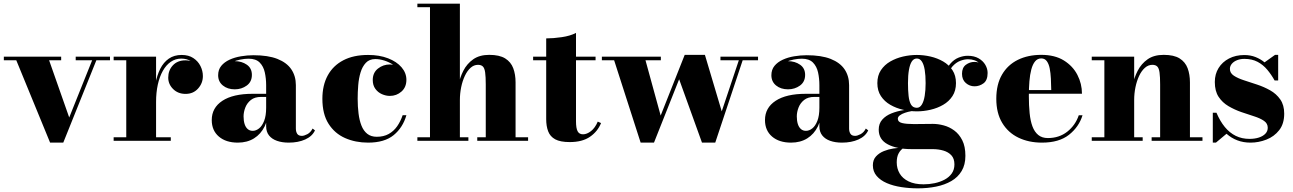

<svg xmlns="http://www.w3.org/2000/svg" viewBox="-20 -770 7072 1050"><path d="M581.5 -460V-440.5H507L326 10H254L69 -440.5H1V-460H314.5V-440.5H248.5L358.5 -127.5L484 -440.5H394V-460Z M822 -212.5Q822 -266 830.2 -312.2Q838.5 -358.5 856.5 -394Q874.5 -429.5 903.5 -449.5Q932.5 -469.5 973.5 -469.5Q1011.5 -469.5 1037.2 -452.5Q1063 -435.5 1076.2 -409Q1089.5 -382.5 1089.5 -354Q1089.5 -315 1063.2 -285.8Q1037 -256.5 995 -256.5Q953.5 -256.5 926.8 -283Q900 -309.5 900 -345.5Q900 -385.5 925.5 -412.8Q951 -440 994 -440Q1022 -440 1043 -427.8Q1064 -415.5 1076.2 -395.8Q1088.5 -376 1088.5 -354H1069Q1069 -378.5 1057.2 -400.2Q1045.5 -422 1023.5 -435.8Q1001.5 -449.5 971 -449.5Q939.5 -449.5 914 -432Q888.5 -414.5 870.5 -382.5Q852.5 -350.5 843 -307.2Q833.5 -264 833.5 -212.5ZM833.5 -460V-19.5H914V0H601.5V-19.5H670.5V-440.5H601.5V-460Z M1559 10Q1522.5 10 1494.8 0.2Q1467 -9.5 1451.2 -29.2Q1435.5 -49 1435.5 -79.5V-304.5Q1435.5 -340.5 1428.2 -373.8Q1421 -407 1400.2 -428Q1379.5 -449 1339.5 -449Q1319 -449 1294.5 -444.2Q1270 -439.5 1248 -429Q1226 -418.5 1211.8 -401.2Q1197.5 -384 1197.5 -358.5H1174Q1174 -392.5 1200.8 -414Q1227.5 -435.5 1264 -435.5Q1302 -435.5 1329.8 -416.2Q1357.5 -397 1357.5 -360.5Q1357.5 -322.5 1329.2 -302Q1301 -281.5 1264 -281.5Q1224.5 -281.5 1198.8 -302.5Q1173 -323.5 1173 -358.5Q1173 -389 1190 -409.8Q1207 -430.5 1235.2 -443.5Q1263.5 -456.5 1297.8 -462.2Q1332 -468 1366 -468Q1446 -468 1497.2 -447.8Q1548.5 -427.5 1573.2 -390.8Q1598 -354 1598 -304.5V-67Q1598 -50 1605.2 -38.5Q1612.5 -27 1631 -27Q1643 -27 1660.8 -36.2Q1678.5 -45.5 1689.5 -67L1702.5 -57Q1687.5 -24.5 1649 -7.2Q1610.5 10 1559 10ZM1280.5 10Q1215.5 10 1176.8 -23.2Q1138 -56.5 1138 -113.5Q1138 -180.5 1196.2 -218.8Q1254.5 -257 1361 -257H1482V-240H1408Q1373 -240 1352 -223.2Q1331 -206.5 1321.5 -181.8Q1312 -157 1312 -133.5Q1312 -110 1317.5 -92.2Q1323 -74.5 1334.2 -64.5Q1345.5 -54.5 1362 -54.5Q1380 -54.5 1396.8 -67.8Q1413.5 -81 1424.5 -109Q1435.5 -137 1435.5 -181H1448.5Q1448.5 -122 1427.5 -79.2Q1406.5 -36.5 1369 -13.2Q1331.5 10 1280.5 10Z M1993 10Q1924 10 1867.2 -15Q1810.5 -40 1776.8 -93Q1743 -146 1743 -230Q1743 -304 1772.5 -357.8Q1802 -411.5 1857.8 -440.5Q1913.5 -469.5 1993 -469.5Q2055 -469.5 2102.2 -451.2Q2149.5 -433 2176 -402Q2202.5 -371 2202.5 -333.5Q2202.5 -293 2175.5 -269.2Q2148.5 -245.5 2112 -245.5Q2090.5 -245.5 2068.8 -255Q2047 -264.5 2032.8 -284Q2018.5 -303.5 2018.5 -332.5Q2018.5 -372.5 2047 -395Q2075.5 -417.5 2112 -417.5Q2147 -417.5 2174.2 -395.5Q2201.5 -373.5 2201.5 -333.5H2182.5Q2182.5 -358.5 2168.2 -379.2Q2154 -400 2131 -415.2Q2108 -430.5 2082 -438.8Q2056 -447 2032.5 -447Q2000 -447 1980.8 -426.5Q1961.5 -406 1951.8 -373.8Q1942 -341.5 1939 -303.5Q1936 -265.5 1936 -230Q1936 -187 1940.8 -149.2Q1945.5 -111.5 1956.8 -83Q1968 -54.5 1988.5 -38.2Q2009 -22 2040.5 -22Q2078 -22 2105.5 -37.2Q2133 -52.5 2151.8 -79.2Q2170.5 -106 2182 -140H2202.5Q2183 -72 2132.8 -31Q2082.5 10 1993 10Z M2262.5 0V-19.5H2331.5V-730.5H2262.5V-750H2495V-19.5H2541.5V0ZM2590 0V-19.5H2636.5V-308Q2636.5 -350 2633.2 -373.5Q2630 -397 2620.8 -406.2Q2611.5 -415.5 2594 -415.5Q2571.5 -415.5 2553.2 -399Q2535 -382.5 2522 -354.8Q2509 -327 2502 -292.8Q2495 -258.5 2495 -223L2478.5 -222.5Q2478.5 -259.5 2486.5 -302.2Q2494.5 -345 2514 -383.2Q2533.5 -421.5 2568 -445.8Q2602.5 -470 2655.5 -470Q2711.5 -470 2742.8 -450.5Q2774 -431 2786.8 -397Q2799.5 -363 2799.5 -319.5V-19.5H2868V0Z M3096 7Q3044 7 3016.2 -8.2Q2988.5 -23.5 2977.8 -51.8Q2967 -80 2967 -118.5V-560Q3006 -560 3052.2 -566.8Q3098.5 -573.5 3130 -590V-106.5Q3130 -69 3138.8 -52.2Q3147.5 -35.5 3168.5 -35.5Q3189.5 -35.5 3212 -53Q3234.5 -70.5 3249 -105L3267 -97Q3248.5 -51 3206.5 -22Q3164.5 7 3096 7ZM2895.5 -440.5V-460H3237V-440.5Z M4125.5 -460V-440.5H4041.5L3891.5 10H3819L3694 -336.5L3556.5 10H3483.5L3338.5 -440.5H3271.5V-460H3594V-440.5H3510L3593 -138L3724.5 -470H3835L3927 -161L4020.5 -440.5H3920V-460Z M4584.5 10Q4548 10 4520.2 0.2Q4492.5 -9.5 4476.8 -29.2Q4461 -49 4461 -79.5V-304.5Q4461 -340.5 4453.8 -373.8Q4446.5 -407 4425.8 -428Q4405 -449 4365 -449Q4344.5 -449 4320 -444.2Q4295.5 -439.5 4273.5 -429Q4251.5 -418.5 4237.2 -401.2Q4223 -384 4223 -358.5H4199.5Q4199.5 -392.5 4226.2 -414Q4253 -435.5 4289.5 -435.5Q4327.5 -435.5 4355.2 -416.2Q4383 -397 4383 -360.5Q4383 -322.5 4354.8 -302Q4326.5 -281.5 4289.5 -281.5Q4250 -281.5 4224.2 -302.5Q4198.5 -323.5 4198.5 -358.5Q4198.5 -389 4215.5 -409.8Q4232.5 -430.5 4260.8 -443.5Q4289 -456.5 4323.2 -462.2Q4357.5 -468 4391.5 -468Q4471.5 -468 4522.8 -447.8Q4574 -427.5 4598.8 -390.8Q4623.5 -354 4623.5 -304.5V-67Q4623.5 -50 4630.8 -38.5Q4638 -27 4656.5 -27Q4668.5 -27 4686.2 -36.2Q4704 -45.5 4715 -67L4728 -57Q4713 -24.5 4674.5 -7.2Q4636 10 4584.5 10ZM4306 10Q4241 10 4202.2 -23.2Q4163.5 -56.5 4163.5 -113.5Q4163.5 -180.5 4221.8 -218.8Q4280 -257 4386.5 -257H4507.5V-240H4433.5Q4398.5 -240 4377.5 -223.2Q4356.5 -206.5 4347 -181.8Q4337.5 -157 4337.5 -133.5Q4337.5 -110 4343 -92.2Q4348.5 -74.5 4359.8 -64.5Q4371 -54.5 4387.5 -54.5Q4405.5 -54.5 4422.2 -67.8Q4439 -81 4450 -109Q4461 -137 4461 -181H4474Q4474 -122 4453 -79.2Q4432 -36.5 4394.5 -13.2Q4357 10 4306 10Z M4999.5 260Q4953 260 4909 253.2Q4865 246.5 4830 231.5Q4795 216.5 4774.2 192.2Q4753.5 168 4753.5 134Q4753.5 104 4770.8 85.2Q4788 66.5 4813.8 56.2Q4839.5 46 4865.2 42.2Q4891 38.5 4908 38.5H4922.5Q4905.5 48.5 4894.8 68Q4884 87.5 4884 118Q4884 151.5 4900 178.8Q4916 206 4948.8 222Q4981.5 238 5031 238Q5061.5 238 5091.2 231.8Q5121 225.5 5145.5 212.5Q5170 199.5 5184.8 178.8Q5199.5 158 5199.5 129Q5199.5 97.5 5183 79.5Q5166.5 61.5 5139.2 53.5Q5112 45.5 5079.5 45.5Q5069 45.5 5045.8 45.5Q5022.5 45.5 4999.2 45.5Q4976 45.5 4965 45.5Q4884 45.5 4834.8 19.2Q4785.5 -7 4785.5 -61Q4785.5 -94 4804.8 -115.8Q4824 -137.5 4855.2 -150Q4886.5 -162.5 4923.5 -168Q4960.5 -173.5 4996 -173.5L4995 -165Q4981.5 -165 4963.8 -162Q4946 -159 4929 -153.2Q4912 -147.5 4901 -139.2Q4890 -131 4890 -120.5Q4890 -103 4913 -97.2Q4936 -91.5 4977 -91.5Q4994.5 -91.5 5013.2 -91.8Q5032 -92 5050 -92.2Q5068 -92.5 5082 -92.5Q5110 -92.5 5141 -84.2Q5172 -76 5198.8 -56.2Q5225.5 -36.5 5242.5 -2.8Q5259.5 31 5259.5 82Q5259.5 131 5239 165.2Q5218.5 199.5 5182.5 220.2Q5146.5 241 5099.5 250.5Q5052.5 260 4999.5 260ZM4994 -161Q4956.5 -161 4918.5 -169.8Q4880.5 -178.5 4848.8 -196.8Q4817 -215 4797.5 -244.5Q4778 -274 4778 -315.5Q4778 -357 4797.5 -386.2Q4817 -415.5 4848.8 -433.8Q4880.5 -452 4918.5 -460.8Q4956.5 -469.5 4994 -469.5Q5031 -469.5 5068.8 -460.8Q5106.5 -452 5138 -433.8Q5169.5 -415.5 5188.8 -386.2Q5208 -357 5208 -315.5Q5208 -274 5188.8 -244.5Q5169.5 -215 5138 -196.8Q5106.5 -178.5 5068.8 -169.8Q5031 -161 4994 -161ZM4994 -180.5Q5010.5 -180.5 5021.2 -198Q5032 -215.5 5037 -246Q5042 -276.5 5042 -315.5Q5042 -358 5037 -388Q5032 -418 5021.2 -434Q5010.5 -450 4994 -450Q4977 -450 4966.5 -434Q4956 -418 4950.8 -388Q4945.5 -358 4945.5 -315.5Q4945.5 -276.5 4948.8 -246Q4952 -215.5 4962.2 -198Q4972.5 -180.5 4994 -180.5ZM5309.5 -298Q5282.5 -298 5261.8 -316Q5241 -334 5241 -366.5Q5241 -400 5262.2 -415.8Q5283.5 -431.5 5309.5 -431.5Q5333.5 -431.5 5356.8 -415.8Q5380 -400 5380 -371H5360.5Q5360.5 -401.5 5336.5 -423.8Q5312.5 -446 5273.5 -446Q5254 -446 5231 -437.2Q5208 -428.5 5188.2 -406.2Q5168.5 -384 5158.5 -343.5L5145 -353.5Q5155 -396 5176 -420.5Q5197 -445 5222.5 -455Q5248 -465 5272 -465Q5307.5 -465 5331.8 -451Q5356 -437 5368.5 -415.5Q5381 -394 5381 -371Q5381 -331 5358.8 -314.5Q5336.5 -298 5309.5 -298Z M5678 10Q5606 10 5549.5 -17.2Q5493 -44.5 5460.8 -98Q5428.5 -151.5 5428.5 -230Q5428.5 -308.5 5459.8 -362Q5491 -415.5 5546.5 -442.8Q5602 -470 5674.5 -470Q5748.5 -470 5797.8 -439.5Q5847 -409 5872 -360.5Q5897 -312 5897 -257.5H5495V-277.5H5729Q5728.5 -309.5 5727 -340.2Q5725.5 -371 5720.5 -396Q5715.5 -421 5704.5 -435.8Q5693.5 -450.5 5674.5 -450.5Q5654 -450.5 5640.8 -434.5Q5627.5 -418.5 5620 -390.2Q5612.5 -362 5609.5 -324.8Q5606.5 -287.5 5606.5 -244.5Q5606.5 -193.5 5610.8 -151.2Q5615 -109 5626.2 -78.8Q5637.5 -48.5 5658 -31.8Q5678.5 -15 5710.5 -15Q5772.5 -15 5816.8 -50Q5861 -85 5879.5 -139.5H5900Q5880.5 -76 5826.2 -33Q5772 10 5678 10Z M6182.5 -460V-19.5H6229V0H5950.5V-19.5H6019.5V-440.5H5950.5V-460ZM6487.5 -319.5V-19.5H6556V0H6278V-19.5H6324.5V-308Q6324.5 -350 6321.2 -373.5Q6318 -397 6308.8 -406.2Q6299.5 -415.5 6282 -415.5Q6259.5 -415.5 6241 -399Q6222.5 -382.5 6209.5 -354.8Q6196.5 -327 6189.5 -292.8Q6182.5 -258.5 6182.5 -223L6166 -222.5Q6166 -259.5 6174 -302.2Q6182 -345 6201.8 -383.2Q6221.5 -421.5 6256 -445.8Q6290.5 -470 6344 -470Q6400 -470 6431 -450.5Q6462 -431 6474.8 -397Q6487.5 -363 6487.5 -319.5Z M6612.5 10V-153.5H6632.5Q6652 -107.5 6678.2 -75.5Q6704.5 -43.5 6738 -27Q6771.5 -10.5 6813 -10.5Q6842.5 -10.5 6865 -18Q6887.5 -25.5 6900.2 -39Q6913 -52.5 6913 -71.5Q6913 -95 6892.2 -109.2Q6871.5 -123.5 6838.2 -134Q6805 -144.5 6768.2 -157.2Q6731.5 -170 6698.2 -189.5Q6665 -209 6644.2 -240.5Q6623.5 -272 6623.5 -321.5Q6623.5 -364.5 6644 -397.8Q6664.5 -431 6701 -450Q6737.5 -469 6784.5 -469Q6818.5 -469 6846.2 -458Q6874 -447 6895.5 -429L6953 -470H6970V-330H6950.5Q6933 -361.5 6910.5 -388.5Q6888 -415.5 6857.5 -431.8Q6827 -448 6785 -448Q6763.5 -448 6745.5 -441Q6727.5 -434 6716.8 -421.5Q6706 -409 6706 -393Q6706 -370.5 6727.5 -356.2Q6749 -342 6782.8 -331Q6816.5 -320 6854.5 -307.5Q6892.5 -295 6926.2 -276Q6960 -257 6981.5 -226.2Q7003 -195.5 7003 -148.5Q7003 -93 6975.5 -58Q6948 -23 6905.5 -6.5Q6863 10 6819 10Q6779.5 10 6746.8 -2.5Q6714 -15 6687.5 -38.5L6629.5 10Z"/></svg>

Font: Bodoni Moda ExtraBold
Style: Regular
Weight: 800
Version: Version 2.005